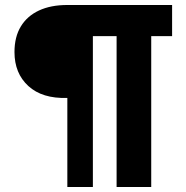

<svg xmlns="http://www.w3.org/2000/svg" viewBox="-20 -749 743 769"><path d="M249.7 0V-356.7Q149.1 -353.6 93.6 -404.4Q38 -455.3 38 -540.3Q38 -601.2 63.4 -643Q88.7 -684.8 136 -706.9Q183.3 -729 249.7 -729H669.3V-604.4H585.7V0H447V-604.4H352V0Z"/></svg>

Font: Mona Sans ExtraLight
Style: Regular
Weight: 200
Designer: Deni Anggara
Foundry: GitHub
Version: Version 2.000